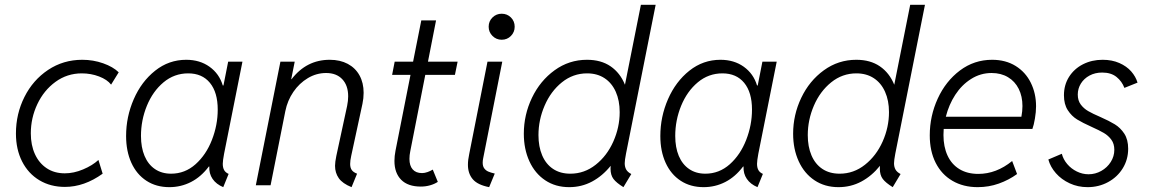

<svg xmlns="http://www.w3.org/2000/svg" viewBox="-20 -772 4791 800"><path d="M46.4 -215.8Q46.4 -297.4 81.8 -367.9Q117.2 -438.5 180.4 -480.7Q243.7 -522.9 322.8 -522.9Q368.2 -522.9 409.7 -508.3Q451.2 -493.7 474.6 -470.7L442.9 -419.4Q426.8 -440.4 392.8 -453.4Q358.9 -466.3 320.8 -466.3Q259.8 -466.3 211.2 -430.9Q162.6 -395.5 135.5 -337.9Q108.4 -280.3 108.4 -216.3Q108.4 -167.5 125.5 -129.9Q142.6 -92.3 174.6 -71Q206.5 -49.8 250 -49.8Q287.6 -49.8 326.4 -66.2Q365.2 -82.5 390.1 -105.5L407.7 -48.3Q331.1 6.8 250.5 6.8Q190.4 6.8 144 -21Q97.7 -48.8 72 -99.4Q46.4 -149.9 46.4 -215.8Z M505.4 -205.1Q505.4 -285.6 537.4 -358.9Q569.3 -432.1 626.5 -477.5Q683.6 -522.9 755.9 -522.9Q812.5 -522.9 853 -493.9Q893.6 -464.8 908.2 -416H911.1L930.7 -515.1H990.2L913.6 -130.9Q908.2 -102.1 908.2 -89.4Q908.2 -73.7 913.8 -63.5Q919.4 -53.2 932.6 -47.4L910.2 7.8Q880.9 -4.4 865.7 -26.6Q850.6 -48.8 852.1 -78.1H850.1Q817.9 -35.2 775.9 -13.7Q733.9 7.8 685.5 7.8Q630.9 7.8 590.1 -18.8Q549.3 -45.4 527.3 -93.8Q505.4 -142.1 505.4 -205.1ZM887.2 -315.4Q887.2 -387.2 854.7 -426.8Q822.3 -466.3 764.2 -466.3Q706.1 -466.3 661.4 -429Q616.7 -391.6 592 -331.3Q567.4 -271 567.4 -205.6Q567.4 -157.7 582.3 -122.3Q597.2 -86.9 625.5 -67.6Q653.8 -48.3 692.9 -48.3Q750.5 -48.3 794.7 -87.6Q838.9 -127 863 -189Q887.2 -251 887.2 -315.4Z M1376 -81.1Q1376 -96.2 1381.3 -122.1L1426.3 -330.6Q1430.7 -352.1 1430.7 -370.6Q1430.7 -416 1406.2 -441.9Q1381.8 -467.8 1338.9 -467.8Q1298.3 -467.8 1262.7 -446.5Q1227.1 -425.3 1202.4 -389.2Q1177.7 -353 1168.9 -309.1L1107.4 0H1045.9L1148.4 -515.1H1208L1193.4 -441.9H1194.8Q1256.8 -522.9 1354 -522.9Q1397 -522.9 1429 -505.9Q1460.9 -488.8 1478 -457.8Q1495.1 -426.8 1495.1 -385.3Q1495.1 -362.3 1490.2 -339.4L1443.4 -122.6Q1439 -103 1439 -88.9Q1439 -73.2 1445.6 -63.7Q1452.1 -54.2 1467.8 -48.3L1444.8 7.8Q1407.2 -7.3 1391.6 -29.5Q1376 -51.8 1376 -81.1Z M1623.5 -101.6Q1623.5 -121.6 1627.9 -144L1690.4 -460H1613.8L1624.5 -515.1H1701.2L1735.4 -687H1796.9L1763.2 -515.1H1886.7L1875.5 -460H1752L1689.5 -142.1Q1686 -125.5 1686 -109.9Q1686 -81.5 1699.5 -66.2Q1712.9 -50.8 1738.8 -50.8Q1749.5 -50.8 1761.7 -55.2Q1773.9 -59.6 1783.2 -65.4L1804.2 -14.2Q1790 -4.9 1771.7 0.2Q1753.4 5.4 1733.4 5.4Q1679.7 5.4 1651.6 -22.9Q1623.5 -51.3 1623.5 -101.6Z M1929.7 -85.4Q1929.7 -106 1935.1 -130.4L2011.2 -515.1H2072.8L1993.2 -112.3Q1991.2 -103 1991.2 -94.2Q1991.2 -79.1 1997.8 -70.3Q2004.4 -61.5 2014.6 -57.1Q2024.9 -52.7 2041.5 -48.8L2018.1 7.8Q1970.2 -1.5 1950 -25.1Q1929.7 -48.8 1929.7 -85.4ZM2016.1 -660.6Q2016.1 -683.6 2032 -699.2Q2047.9 -714.8 2070.3 -714.8Q2093.3 -714.8 2108.9 -699.2Q2124.5 -683.6 2124.5 -660.6Q2124.5 -638.2 2108.9 -622.3Q2093.3 -606.4 2070.3 -606.4Q2047.9 -606.4 2032 -622.3Q2016.1 -638.2 2016.1 -660.6Z M2523.9 -69.3Q2523.9 -77.1 2524.4 -81.1Q2490.7 -39.1 2447 -15.6Q2403.3 7.8 2351.6 7.8Q2294.4 7.8 2251.7 -20.8Q2209 -49.3 2185.8 -100.1Q2162.6 -150.9 2162.6 -214.8Q2162.6 -293.5 2196.5 -364.5Q2230.5 -435.5 2290.8 -479.2Q2351.1 -522.9 2425.8 -522.9Q2484.4 -522.9 2524.2 -495.6Q2564 -468.3 2584 -418.9L2650.4 -752H2711.9L2588.4 -131.8Q2583 -104 2583 -91.8Q2583 -76.7 2589.1 -65.7Q2595.2 -54.7 2610.4 -46.9L2577.6 7.8Q2548.3 -10.3 2536.1 -26.4Q2523.9 -42.5 2523.9 -69.3ZM2562 -304.7Q2562 -353 2545.7 -389.6Q2529.3 -426.3 2498.8 -446.3Q2468.3 -466.3 2426.3 -466.3Q2367.7 -466.3 2321.3 -429Q2274.9 -391.6 2249.3 -332Q2223.6 -272.5 2223.6 -209Q2223.6 -161.1 2239 -124.8Q2254.4 -88.4 2284.2 -68.4Q2314 -48.3 2356.4 -48.3Q2415 -48.3 2462.2 -85.7Q2509.3 -123 2535.6 -182.4Q2562 -241.7 2562 -304.7Z M2731.4 -205.1Q2731.4 -285.6 2763.4 -358.9Q2795.4 -432.1 2852.5 -477.5Q2909.7 -522.9 2981.9 -522.9Q3038.6 -522.9 3079.1 -493.9Q3119.6 -464.8 3134.3 -416H3137.2L3156.7 -515.1H3216.3L3139.6 -130.9Q3134.3 -102.1 3134.3 -89.4Q3134.3 -73.7 3139.9 -63.5Q3145.5 -53.2 3158.7 -47.4L3136.2 7.8Q3106.9 -4.4 3091.8 -26.6Q3076.7 -48.8 3078.1 -78.1H3076.2Q3043.9 -35.2 3002 -13.7Q2960 7.8 2911.6 7.8Q2856.9 7.8 2816.2 -18.8Q2775.4 -45.4 2753.4 -93.8Q2731.4 -142.1 2731.4 -205.1ZM3113.3 -315.4Q3113.3 -387.2 3080.8 -426.8Q3048.3 -466.3 2990.2 -466.3Q2932.1 -466.3 2887.5 -429Q2842.8 -391.6 2818.1 -331.3Q2793.5 -271 2793.5 -205.6Q2793.5 -157.7 2808.3 -122.3Q2823.2 -86.9 2851.6 -67.6Q2879.9 -48.3 2918.9 -48.3Q2976.6 -48.3 3020.8 -87.6Q3064.9 -127 3089.1 -189Q3113.3 -251 3113.3 -315.4Z M3646 -69.3Q3646 -77.1 3646.5 -81.1Q3612.8 -39.1 3569.1 -15.6Q3525.4 7.8 3473.6 7.8Q3416.5 7.8 3373.8 -20.8Q3331.1 -49.3 3307.9 -100.1Q3284.7 -150.9 3284.7 -214.8Q3284.7 -293.5 3318.6 -364.5Q3352.5 -435.5 3412.8 -479.2Q3473.1 -522.9 3547.9 -522.9Q3606.4 -522.9 3646.2 -495.6Q3686 -468.3 3706.1 -418.9L3772.5 -752H3834L3710.4 -131.8Q3705.1 -104 3705.1 -91.8Q3705.1 -76.7 3711.2 -65.7Q3717.3 -54.7 3732.4 -46.9L3699.7 7.8Q3670.4 -10.3 3658.2 -26.4Q3646 -42.5 3646 -69.3ZM3684.1 -304.7Q3684.1 -353 3667.7 -389.6Q3651.4 -426.3 3620.8 -446.3Q3590.3 -466.3 3548.3 -466.3Q3489.7 -466.3 3443.4 -429Q3397 -391.6 3371.3 -332Q3345.7 -272.5 3345.7 -209Q3345.7 -161.1 3361.1 -124.8Q3376.5 -88.4 3406.2 -68.4Q3436 -48.3 3478.5 -48.3Q3537.1 -48.3 3584.2 -85.7Q3631.3 -123 3657.7 -182.4Q3684.1 -241.7 3684.1 -304.7Z M3854 -208Q3854 -288.6 3887.2 -361.1Q3920.4 -433.6 3979.7 -478.3Q4039.1 -522.9 4113.8 -522.9Q4170.4 -522.9 4211.9 -497.1Q4253.4 -471.2 4275.1 -427Q4296.9 -382.8 4296.9 -329.1Q4296.9 -305.7 4292.2 -278.1Q4287.6 -250.5 4281.7 -234.9H3912.1Q3911.1 -218.3 3911.1 -209.5Q3911.1 -160.6 3928 -124Q3944.8 -87.4 3977.5 -67.4Q4010.3 -47.4 4056.2 -47.4Q4131.3 -47.4 4197.3 -101.1L4217.8 -46.9Q4183.6 -22 4141.8 -7.1Q4100.1 7.8 4053.7 7.8Q3993.7 7.8 3948.5 -18.6Q3903.3 -44.9 3878.7 -93.5Q3854 -142.1 3854 -208ZM4235.8 -285.6Q4240.2 -309.1 4240.2 -330.1Q4240.2 -370.6 4224.6 -401.9Q4209 -433.1 4179.9 -450.4Q4150.9 -467.8 4111.8 -467.8Q4065.4 -467.8 4026.4 -443.1Q3987.3 -418.5 3960.4 -377.2Q3933.6 -335.9 3920.9 -285.6Z M4348.1 -107.4 4404.3 -131.3Q4410.2 -107.9 4426.8 -88.4Q4443.4 -68.8 4466.8 -57.4Q4490.2 -45.9 4515.6 -45.9Q4543.9 -45.9 4568.6 -59.8Q4593.3 -73.7 4608.2 -97.2Q4623 -120.6 4623 -147.9Q4623 -172.9 4610.6 -189.9Q4598.1 -207 4579.3 -218Q4560.5 -229 4528.8 -243.2Q4490.7 -260.3 4468 -274.2Q4445.3 -288.1 4429.2 -312.7Q4413.1 -337.4 4413.1 -375Q4413.1 -418 4434.3 -451.7Q4455.6 -485.4 4492.4 -504.2Q4529.3 -522.9 4574.2 -522.9Q4613.3 -522.9 4643.8 -509.5Q4674.3 -496.1 4693.4 -474.4Q4712.4 -452.6 4719.7 -427.7L4665 -405.8Q4654.8 -433.1 4632.1 -451.4Q4609.4 -469.7 4572.3 -469.7Q4543 -469.7 4519.8 -457.3Q4496.6 -444.8 4483.6 -423.8Q4470.7 -402.8 4470.7 -377.9Q4470.7 -353 4483.2 -336.4Q4495.6 -319.8 4514.2 -309.1Q4532.7 -298.3 4564.5 -284.7Q4602.1 -268.1 4625.2 -253.9Q4648.4 -239.7 4664.6 -215.1Q4680.7 -190.4 4680.7 -152.3Q4680.7 -107.4 4658.2 -70.8Q4635.7 -34.2 4596.9 -13.2Q4558.1 7.8 4511.7 7.8Q4471.2 7.8 4437 -8.1Q4402.8 -23.9 4379.6 -50.3Q4356.4 -76.7 4348.1 -107.4Z"/></svg>

Font: Reddit Sans Fudge Light Italic
Style: Regular
Weight: 300
Italic angle: -11.25°
Designer: Stephen Hutchings
Version: Version 1.013